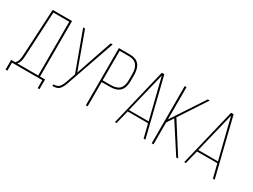

<svg xmlns="http://www.w3.org/2000/svg" viewBox="-54 -1319 2686 2035"><g transform="rotate(30 1288.5 -301.5)"><path d="M452 98H430V0H59V98H37V-21H87Q108 -42 115 -70Q122 -98 124 -141L153 -700H390V-21H452ZM174 -679 146 -140Q144 -109 142.5 -94Q141 -79 133.5 -57.5Q126 -36 112 -21H368V-679Z M887 -700 682 -112Q663 -53 637 -26Q611 1 554 0V-20Q600 -20 621.5 -42Q643 -64 660 -112L700 -226L526 -700H549L711 -255L778 -452L863 -700Z M963 -700H1101Q1246 -700 1246 -531V-461Q1246 -377 1207 -337Q1168 -297 1085 -297H985V0H963ZM985 -318H1085Q1158 -318 1191 -352Q1224 -386 1224 -460V-532Q1224 -679 1101 -679H985Z M1629 -165H1380L1339 0H1319L1488 -701H1519L1692 0H1670ZM1503 -675 1384 -185H1625Z M2069 0 1844 -348 1791 -268V0H1769V-700H1791V-305L2051 -700H2075L1858 -369L2093 0Z M2477 -165H2228L2187 0H2167L2336 -701H2367L2540 0H2518ZM2351 -675 2232 -185H2473Z"/></g></svg>

Font: Bebas Neue Light
Style: Regular
Weight: 300
Designer: Ryoichi Tsunekawa
Foundry: Ryoichi Tsunekawa
Version: Version 001.003; ttfautohint (v1.5.65-e2d9)